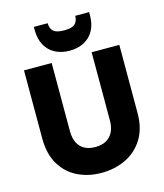

<svg xmlns="http://www.w3.org/2000/svg" viewBox="-135 -1037 974 1143"><g transform="rotate(-15 352.5 -465.0)"><path d="M59.2 -283.1V-701.9H229.7V-282.1Q229.7 -240.8 243.5 -211.6Q257.2 -182.4 284.5 -166.8Q311.8 -151.1 351.9 -151.1Q392.9 -151.1 420.3 -166.8Q447.6 -182.4 461.8 -211.6Q476.1 -240.8 476.1 -282.1V-701.9H646.6V-283.1Q646.6 -186.6 605.9 -122Q565.3 -57.4 497.8 -25.2Q430.2 7 348.8 7Q267.8 7 202.1 -25.2Q136.4 -57.4 97.8 -122Q59.2 -186.6 59.2 -283.1ZM523.5 -917.5Q523.5 -861.7 501.8 -823Q480.1 -784.4 441.8 -764.5Q403.6 -744.6 352.9 -744.6Q303.3 -744.6 264.8 -764.5Q226.2 -784.4 204.5 -823.3Q182.8 -862.1 182.8 -917.9V-936.8H267.9Q267.9 -905.5 285.9 -887.8Q303.9 -870.1 352.9 -870.1Q401.9 -870.1 419.9 -887.8Q437.9 -905.5 437.9 -936.8H523.5Z"/></g></svg>

Font: Poppins Variable
Style: Regular
Weight: 100
Designer: Jonny Pinhorn
Foundry: Indian Type Foundry
Version: Version 6.000